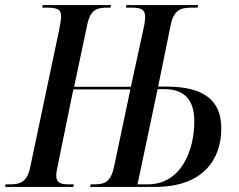

<svg xmlns="http://www.w3.org/2000/svg" viewBox="-42 -734 940 754"><path d="M-22 0H246L248 -10H232C196 -10 179 -15 179 -44C179 -53 181 -68 185 -85L246 -383H470L406 -80C393 -19 370 -10 327 -10H314L312 0H567C757 0 827 -109 827 -230C827 -339 760 -394 611 -394H579L628 -634C640 -695 667 -704 711 -704H734L736 -714H454L453 -704H473C509 -704 528 -699 528 -668C528 -657 526 -640 521 -619L472 -393H249L300 -634C312 -695 337 -704 379 -704H392L394 -714H126L124 -704H139C181 -704 198 -699 198 -669C198 -658 195 -642 191 -620L77 -79C65 -19 38 -10 -4 -10H-20ZM538 -10H498L577 -384H602C680 -384 721 -345 721 -257C721 -144 670 -10 538 -10Z"/></svg>

Font: Noto Serif Display Condensed Medium
Style: Italic
Weight: 500
Width: 3
Italic angle: -12°
Designer: Monotype Design Team
Foundry: Monotype Imaging Inc.
Version: Version 2.009